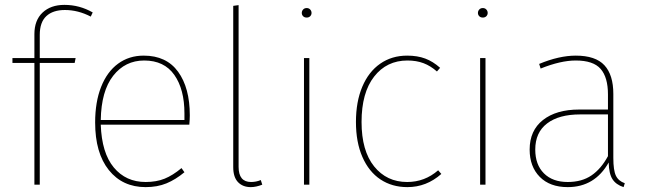

<svg xmlns="http://www.w3.org/2000/svg" viewBox="-20 -757 2652 787"><path d="M143 -614V-519H290L286 -499H143V0H121V-499H31V-519H121V-617Q121 -674 154.5 -705.5Q188 -737 244 -737Q306 -737 360 -706L352 -689Q300 -716 246 -716Q197 -716 170 -691Q143 -666 143 -614Z M756 -246H393Q397 -130 446.5 -70.5Q496 -11 577 -11Q621 -11 654.5 -24.5Q688 -38 724 -68L736 -51Q700 -21 662.5 -5.5Q625 10 577 10Q482 10 426 -60Q370 -130 370 -255Q370 -339 394.5 -401Q419 -463 464 -496Q509 -529 569 -529Q662 -529 710 -463Q758 -397 758 -284Q758 -268 756 -246ZM736 -292Q736 -391 694.5 -450Q653 -509 571 -509Q493 -509 444 -446.5Q395 -384 393 -265H736Z M936 -72V-733L958 -736V-73Q958 -11 1009 -11Q1030 -11 1049 -19L1055 0Q1029 10 1008 10Q975 10 955.5 -10.5Q936 -31 936 -72Z M1257 -704Q1257 -696 1251.5 -690.5Q1246 -685 1237 -685Q1228 -685 1222.5 -690.5Q1217 -696 1217 -704Q1217 -712 1222.5 -718Q1228 -724 1237 -724Q1246 -724 1251.5 -718Q1257 -712 1257 -704ZM1248 0H1226V-519H1248Z M1784 -479 1771 -464Q1745 -487 1716 -498Q1687 -509 1650 -509Q1565 -509 1513.5 -443Q1462 -377 1462 -257Q1462 -139 1513.5 -75Q1565 -11 1649 -11Q1721 -11 1776 -59L1789 -44Q1728 10 1650 10Q1587 10 1539.5 -21.5Q1492 -53 1465.5 -113.5Q1439 -174 1439 -257Q1439 -340 1465 -401.5Q1491 -463 1538.5 -496Q1586 -529 1649 -529Q1691 -529 1723 -517Q1755 -505 1784 -479Z M1979 -704Q1979 -696 1973.5 -690.5Q1968 -685 1959 -685Q1950 -685 1944.5 -690.5Q1939 -696 1939 -704Q1939 -712 1944.5 -718Q1950 -724 1959 -724Q1968 -724 1973.5 -718Q1979 -712 1979 -704ZM1970 0H1948V-519H1970Z M2541 -6 2536 10Q2505 0 2490.5 -22.5Q2476 -45 2475 -91Q2418 10 2307 10Q2234 10 2192.5 -32Q2151 -74 2151 -144Q2151 -222 2205.5 -265Q2260 -308 2354 -308H2472V-370Q2472 -440 2442 -474.5Q2412 -509 2340 -509Q2278 -509 2196 -476L2190 -495Q2272 -529 2340 -529Q2421 -529 2457.5 -489.5Q2494 -450 2494 -372V-110Q2494 -59 2504.5 -37Q2515 -15 2541 -6ZM2472 -117V-288H2358Q2271 -288 2222.5 -251Q2174 -214 2174 -144Q2174 -82 2209.5 -46.5Q2245 -11 2307 -11Q2365 -11 2404.5 -38Q2444 -65 2472 -117Z"/></svg>

Font: Fira Sans Thin
Style: Regular
Weight: 100
Designer: bBox Type GmbH & Carrois Corporate GbR & Edenspiekermann AG
Foundry: bBox Type GmbH & Carrois Corporate GbR & Edenspiekermann AG
Version: Version 4.301